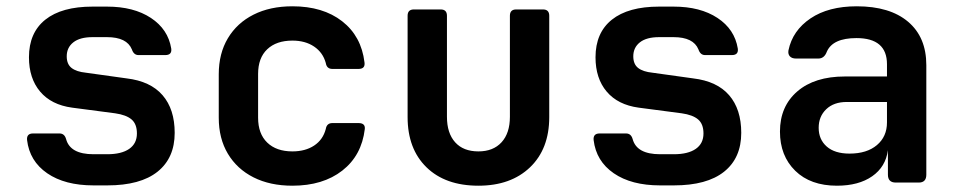

<svg xmlns="http://www.w3.org/2000/svg" viewBox="-20 -580 3040 610"><path d="M277 9Q186 9 130 -29.5Q74 -68 66 -135Q64 -156 85 -156H169Q185 -156 190 -138Q203 -90 277 -90H321Q366 -90 390.5 -107Q415 -124 415 -156Q415 -186 398 -200.5Q381 -215 346 -220L209 -238Q143 -247 107.5 -289Q72 -331 72 -398Q72 -476 124 -517.5Q176 -559 274 -559H320Q405 -559 459.5 -523Q514 -487 524 -426Q527 -405 505 -405H420Q405 -405 399 -423Q383 -462 320 -462H274Q234 -462 213 -445.5Q192 -429 192 -401Q192 -376 207.5 -364Q223 -352 253 -349L382 -331Q458 -322 496.5 -277.5Q535 -233 535 -158Q535 -78 480.5 -34.5Q426 9 321 9Z M909 10Q838 10 785.5 -16.5Q733 -43 704 -91.5Q675 -140 675 -206V-344Q675 -410 704 -458.5Q733 -507 785.5 -533.5Q838 -560 909 -560Q1006 -560 1067 -512.5Q1128 -465 1138 -382Q1141 -361 1119 -361H1036Q1018 -361 1015 -380Q1006 -413 978 -432Q950 -451 909 -451Q858 -451 829 -423.5Q800 -396 800 -345V-206Q800 -155 829 -127Q858 -99 909 -99Q950 -99 978 -117.5Q1006 -136 1015 -170Q1018 -189 1036 -189H1119Q1141 -189 1139 -170Q1129 -86 1067.5 -38Q1006 10 909 10Z M1500 10Q1395 10 1335 -48.5Q1275 -107 1275 -208V-530Q1275 -550 1295 -550H1380Q1400 -550 1400 -530V-209Q1400 -157 1426 -128Q1452 -99 1500 -99Q1547 -99 1573.5 -128Q1600 -157 1600 -209V-530Q1600 -550 1620 -550H1705Q1725 -550 1725 -530V-208Q1725 -107 1664 -48.5Q1603 10 1500 10Z M2077 9Q1986 9 1930 -29.5Q1874 -68 1866 -135Q1864 -156 1885 -156H1969Q1985 -156 1990 -138Q2003 -90 2077 -90H2121Q2166 -90 2190.5 -107Q2215 -124 2215 -156Q2215 -186 2198 -200.5Q2181 -215 2146 -220L2009 -238Q1943 -247 1907.5 -289Q1872 -331 1872 -398Q1872 -476 1924 -517.5Q1976 -559 2074 -559H2120Q2205 -559 2259.5 -523Q2314 -487 2324 -426Q2327 -405 2305 -405H2220Q2205 -405 2199 -423Q2183 -462 2120 -462H2074Q2034 -462 2013 -445.5Q1992 -429 1992 -401Q1992 -376 2007.5 -364Q2023 -352 2053 -349L2182 -331Q2258 -322 2296.5 -277.5Q2335 -233 2335 -158Q2335 -78 2280.5 -34.5Q2226 9 2121 9Z M2639 10Q2555 10 2506.5 -37.5Q2458 -85 2458 -162Q2458 -242 2513 -289.5Q2568 -337 2664 -337H2798V-376Q2798 -459 2701 -459Q2626 -459 2607 -416Q2599 -394 2580 -394H2509Q2496 -394 2489.5 -401Q2483 -408 2485 -420Q2498 -483 2555 -521.5Q2612 -560 2702 -560Q2807 -560 2865 -511Q2923 -462 2923 -373V-25Q2923 0 2899 0H2826Q2801 0 2801 -25V-103Q2794 -50 2751 -20Q2708 10 2639 10ZM2679 -92Q2734 -92 2766 -119Q2798 -146 2798 -191V-256H2670Q2629 -256 2605 -233Q2581 -210 2581 -174Q2581 -137 2606.5 -114.5Q2632 -92 2679 -92Z"/></svg>

Font: Pitagon Sans Mono
Style: Bold
Weight: 700
Monospace: yes
Designer: Travis Tran
Foundry: Pitagon
Version: Version 1.001; ttfautohint (v1.8.4.7-5d5b);gftools[0.9.26]